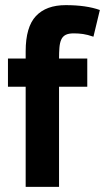

<svg xmlns="http://www.w3.org/2000/svg" viewBox="-20 -728 409 748"><path d="M11 -500H80V-528Q80 -623 120 -665.5Q160 -708 236 -708Q316 -708 369 -689L344 -585Q321 -593 303.5 -595.5Q286 -598 267 -598Q247 -598 235.5 -592Q224 -586 218.5 -573.5Q213 -561 211.5 -542.5Q210 -524 210 -500H320V-390H210V0H80V-390H11Z"/></svg>

Font: PTSans
Style: Bold
Weight: 700
Designer: A.Korolkova, O.Umpeleva, V.Yefimov
Foundry: ParaType Ltd
Version: Version 2.003W OFL